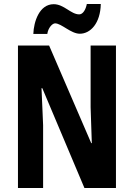

<svg xmlns="http://www.w3.org/2000/svg" viewBox="-20 -942 670 962"><path d="M147 -772H217C221 -802 242 -825 256 -825C288 -825 335 -773 380 -773C433 -773 483 -825 485 -922H415C410 -895 396 -870 377 -870C335 -870 301 -921 249 -921C177 -921 149 -833 147 -772ZM561 0V-714H434V-405C436 -353 437 -317 440 -225H437L226 -714H70V0H196V-315C193 -363 193 -408 188 -500H192L403 0Z"/></svg>

Font: Noto Sans Gurmukhi UI ExtraCondensed
Style: Bold
Weight: 700
Width: 2
Designer: Jelle Bosma - Monotype Design Team
Foundry: Monotype Imaging Inc.
Version: Version 2.004